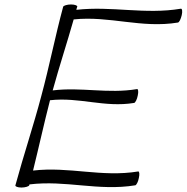

<svg xmlns="http://www.w3.org/2000/svg" viewBox="-20 -830 836 860"><path d="M263 -800C227 -667 201 -533 165 -400C130 -267 85 -133 49 0C47 5 59 10 76 10C93 10 109 5 111 0L112 -4C275 -24 421 27 586 0C591 -1 599 -16 602 -33C606 -50 604 -63 599 -62C435 -35 290 -85 128 -66C154 -171 177 -276 204 -381C335 -396 448 -347 581 -369C586 -370 594 -385 597 -402C601 -419 599 -432 594 -431C464 -409 344 -441 216 -425C245 -531 280 -637 310 -743C471 -760 613 -702 777 -729C783 -730 790 -745 794 -762C798 -779 796 -792 790 -791C629 -764 481 -804 322 -786C323 -791 324 -795 326 -800C328 -805 315 -810 298 -810C281 -810 265 -805 263 -800Z"/></svg>

Font: Nupuram ExtraLight Oblique
Style: Regular
Weight: 200
Designer: Santhosh Thottingal (santhosh.thottingal@gmail.com)
Foundry: SMC
Version: Version 1.000